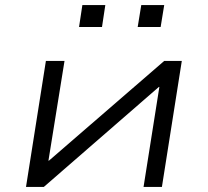

<svg xmlns="http://www.w3.org/2000/svg" viewBox="-20 -733 814 753"><path d="M82 0 160 -494H233L170 -103H172L624 -494H693L615 0H543L605 -392H603L152 0ZM520 -627 534 -713H624L610 -627ZM290 -627 303 -713H393L380 -627Z"/></svg>

Font: Nunito Sans 7pt Expanded Light
Style: Italic
Weight: 300
Width: 7
Italic angle: -9°
Designer: Vernon Adams
Foundry: Vernon Adams
Version: Version 3.101;gftools[0.9.27]